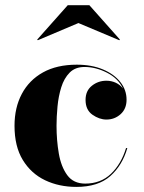

<svg xmlns="http://www.w3.org/2000/svg" viewBox="-20 -724 564 754"><path d="M288 -633.5 128.5 -566 126 -568.5 246 -703.5H331L451 -568.5L448.5 -566ZM480 -142.5Q460.5 -74.5 412.8 -32.2Q365 10 280 10Q212 10 157 -16.2Q102 -42.5 69.5 -95.8Q37 -149 37 -230Q37 -301.5 65.8 -355.5Q94.5 -409.5 149 -439.8Q203.5 -470 281.5 -470Q340 -470 384 -451.5Q428 -433 452.5 -402Q477 -371 477 -332.5Q477 -296.5 453.5 -275.5Q430 -254.5 398 -254.5Q370 -254.5 343 -273.5Q316 -292.5 316 -331.5Q316 -367.5 340.8 -387.2Q365.5 -407 398 -407Q417.5 -407 434.8 -399Q452 -391 463 -376Q444.5 -416 400.2 -438.5Q356 -461 312 -461Q275.5 -461 253.5 -438.8Q231.5 -416.5 220.5 -381Q209.5 -345.5 205.8 -305.5Q202 -265.5 202 -230Q202 -173 211 -121Q220 -69 244.2 -36Q268.5 -3 314.5 -3Q375.5 -3 415.8 -41.5Q456 -80 475 -142.5Z"/></svg>

Font: Bodoni* 36pt
Style: Bold
Weight: 700
Version: Version 2.3